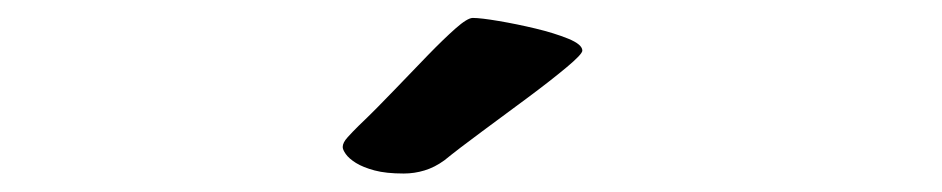

<svg xmlns="http://www.w3.org/2000/svg" viewBox="-20 -718 1040 212"><path d="M502 -698.2Q510.7 -698.2 530.8 -694.8Q550.8 -691.4 571.3 -686.5Q591.8 -681.6 607.4 -675.3Q623 -668.9 623 -662.1Q623 -658.2 605.5 -643.6Q587.9 -628.9 563 -610.4Q538.1 -591.8 512.2 -572.8Q486.3 -553.7 470.7 -541Q460 -533.2 448.7 -529.8Q437.5 -526.4 425.8 -526.4Q406.2 -526.4 393.6 -529.8Q380.9 -533.2 373 -538.1Q365.2 -543 361.8 -547.9Q358.4 -552.7 358.4 -555.7Q358.4 -560.5 363.8 -566.4Q369.1 -572.3 376 -579.1Q395.5 -597.7 415.5 -618.7Q435.5 -639.6 452.6 -657.2Q469.7 -674.8 482.9 -686.5Q496.1 -698.2 502 -698.2Z"/></svg>

Font: JasonHandwriting1
Style: Regular
Weight: 400
Version: Version 1.48.20